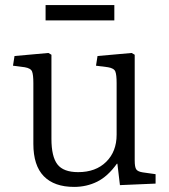

<svg xmlns="http://www.w3.org/2000/svg" viewBox="-20 -720 663 754"><path d="M271 14Q193 14 152 -28Q111 -70 111 -155V-394Q111 -426 106 -439Q101 -452 77 -456L31 -462L37 -500L170 -512L182 -505V-175Q182 -105 205.5 -74.5Q229 -44 287 -44Q356 -44 397 -84.5Q438 -125 438 -191V-394Q438 -426 433 -439Q428 -452 404 -456L357 -462L363 -500L497 -512L509 -505V-90Q509 -64 515 -55Q521 -46 541 -43L591 -36V1L451 7L441 -77H439Q403 -27 361.5 -6.5Q320 14 271 14ZM159 -640V-700H429V-640Z"/></svg>

Font: Literata 12pt Light
Style: Regular
Weight: 300
Designer: Latin by Veronika Burian and Jose Scaglione. Greek by Irene Vlachou. Cyrillic by Vera Evstafieva.
Foundry: TypeTogether
Version: Version 3.002